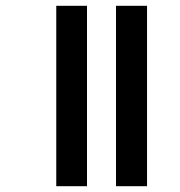

<svg xmlns="http://www.w3.org/2000/svg" viewBox="-20 -642 619 662"><path d="M380 -622H487V0H380ZM174 -622H280V0H174Z"/></svg>

Font: Noto Sans Condensed SemiBold
Style: Regular
Weight: 600
Width: 3
Designer: Monotype Design Team
Foundry: Monotype Imaging Inc.
Version: Version 2.013; ttfautohint (v1.8.4.7-5d5b)